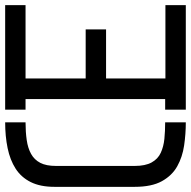

<svg xmlns="http://www.w3.org/2000/svg" viewBox="-24 -722 740 744"><g transform="rotate(-90 346.0 -350.0)"><path d="M293 0V-80H334V-621H293V-700H698V-621H414V-388H604V-309H414V-79H698V0ZM244 0Q199 0 154.5 -6.5Q110 -13 74 -33Q38 -53 16 -92.5Q-6 -132 -6 -198V-509Q-6 -564 12.5 -601Q31 -638 64.5 -659.5Q98 -681 144 -690.5Q190 -700 244 -700V-621Q207 -621 175.5 -616.5Q144 -612 121.5 -599.5Q99 -587 87 -564Q75 -541 75 -503V-198Q75 -157 88.5 -132.5Q102 -108 126 -97Q150 -86 180 -83Q210 -80 244 -80Z"/></g></svg>

Font: Stick No Bills
Style: Regular
Weight: 400
Version: Version 2.000